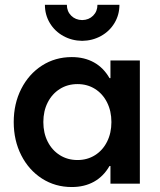

<svg xmlns="http://www.w3.org/2000/svg" viewBox="-20 -751 653 785"><path d="M435.5 -252Q435.5 -296.9 417.7 -332.3Q399.9 -367.7 368.4 -387.5Q336.9 -407.2 296.9 -407.2Q256.3 -407.2 224.6 -387.2Q192.9 -367.2 175 -332Q157.2 -296.9 157.2 -252Q157.2 -207 175 -171.9Q192.9 -136.7 224.6 -116.7Q256.3 -96.7 296.9 -96.7Q336.9 -96.7 368.4 -116.5Q399.9 -136.2 417.7 -171.6Q435.5 -207 435.5 -252ZM431.6 0V-72.3H427.7Q403.3 -29.8 364.3 -8.1Q325.2 13.7 273.4 13.7Q205.6 13.7 151.6 -21Q97.7 -55.7 66.9 -116.2Q36.1 -176.8 36.1 -252Q36.1 -327.1 66.9 -387.7Q97.7 -448.2 151.6 -482.9Q205.6 -517.6 273.4 -517.6Q325.2 -517.6 364.3 -495.8Q403.3 -474.1 427.7 -431.6H431.6V-503.9H551.8V0ZM315.9 -584Q273.9 -584.5 239 -603.8Q204.1 -623 183.8 -656.7Q163.6 -690.4 163.6 -731.4H253.4Q253.4 -704.6 271 -687Q288.6 -669.4 315.9 -668.9Q343.3 -669.4 360.8 -687Q378.4 -704.6 378.4 -731.4H468.3Q468.3 -690.4 448 -656.7Q427.7 -623 392.8 -603.8Q357.9 -584.5 315.9 -584Z"/></svg>

Font: Wanted Sans SemiBold
Style: Regular
Weight: 600
Designer: Original Design by Kil Hyung-jin and Kang Hanbin, Wanted Lab, Inc; Hangeul from Source Han Sans by Jang Soo-young and Ka
Foundry: Wanted Lab, Inc.
Version: Version 1.003